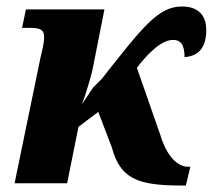

<svg xmlns="http://www.w3.org/2000/svg" viewBox="-20 -565 656 592"><path d="M567 -51H559C529 -51 495 -81 475 -147L402 -356C436 -400 477 -442 514 -442C537 -442 549 -427 549 -389C597 -392 616 -424 616 -473C616 -504 603 -545 541 -545C468 -545 420 -482 294 -322L267 -295L233 -244C245 -275 262 -335 265 -349L302 -536H60L48 -479H75C106 -479 116 -471 116 -452C116 -428 110 -412 105 -388L25 0H187L222 -174L283 -220L325 -110C351 -14 404 7 539 7H553Z"/></svg>

Font: Noto Serif SemiCondensed Extra
Style: Italic
Weight: 800
Width: 4
Italic angle: -12°
Designer: Monotype Design Team
Foundry: Monotype Imaging Inc.
Version: Version 1.901